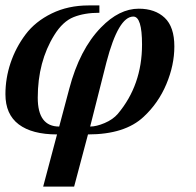

<svg xmlns="http://www.w3.org/2000/svg" viewBox="-23 -482 721 707"><path d="M195 -16 232 -155Q270 -300 349 -381Q416 -450 488 -450Q548 -450 583.5 -416.5Q619 -383 619 -311Q619 -242 589.5 -172Q560 -102 506 -52Q437 13 301 13L250 205H136L187 13Q95 13 46 -24Q-3 -61 -3 -135Q-3 -194 16 -250.5Q35 -307 71 -355Q107 -403 167.5 -432.5Q228 -462 303 -462H343V-435Q288 -435 248 -419Q208 -403 177 -353Q116 -255 116 -122Q116 -16 195 -16ZM369 -253 309 -16Q332 -16 362.5 -29Q393 -42 411 -63Q500 -169 500 -318Q500 -421 468 -421Q413 -421 369 -253Z"/></svg>

Font: STIX
Style: Bold Italic
Weight: 700
Italic angle: -16.33°
Designer: MicroPress Inc., with final additions and corrections provided by Coen Hoffman, Elsevier (retired)
Version: Version 1.1.1